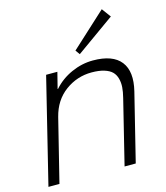

<svg xmlns="http://www.w3.org/2000/svg" viewBox="-131 -1012 958 1111"><g transform="rotate(-15 348.0 -456.5)"><path d="M643.1 -404.8 543 0H476.1L570.8 -384.8Q579.6 -419.4 581.5 -446.5Q583.5 -473.6 576.9 -498.5Q570.3 -523.4 554 -539.8Q537.6 -556.2 506.8 -565.7Q476.1 -575.2 432.1 -575.2Q344.7 -575.2 273.9 -523.2Q203.1 -471.2 179.2 -376L85.9 0H20L174.8 -629.9H242.2L217.8 -533.2H220.2Q264.6 -583.5 327.9 -611.8Q391.1 -640.1 457 -640.1Q575.7 -640.1 623.3 -579.3Q670.9 -518.6 643.1 -404.8ZM584 -913.1 624 -858.9 394 -694.8 375 -721.2Z"/></g></svg>

Font: Sinkin Sans 300 Light Italic
Style: Regular
Weight: 300
Italic angle: -112°
Designer: Keith Bates
Foundry: K-Type
Version: Sinkin Sans (version 1.0)  by Keith Bates   •   © 2014   www